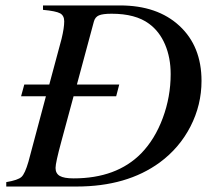

<svg xmlns="http://www.w3.org/2000/svg" viewBox="-20 -682 762 702"><path d="M57.1 -330.1 68.8 -373H160.2L205.1 -540Q214.8 -580.1 214.8 -604Q214.8 -625 199.7 -633.3Q184.6 -641.6 137.2 -646V-662.1H418.9Q555.7 -662.1 636.2 -587.4Q716.8 -512.7 716.8 -386.2Q716.8 -298.3 676.5 -219.7Q636.2 -141.1 564 -87.9Q443.8 0 259.8 0H2.9V-16.1Q45.9 -23.4 58.6 -35.2Q71.3 -46.9 84 -90.8L147.9 -330.1ZM416 -373 404.8 -330.1H249L204.1 -164.1Q183.1 -86.9 183.1 -67.9Q183.1 -47.9 198.5 -38.8Q213.9 -29.8 249 -29.8Q406.2 -29.8 496.1 -121.1Q546.4 -172.9 575.2 -250.5Q604 -328.1 604 -411.1Q604 -471.2 583.5 -519.3Q563 -567.4 524.9 -595.2Q475.6 -631.8 388.2 -631.8Q355.5 -631.8 341.6 -625.7Q327.6 -619.6 323.2 -603L261.2 -373Z"/></svg>

Font: Accordance
Style: Italic
Weight: 400
Italic angle: -11°
Version: Version 1.2 (build January 31, 2020) Miklal Software Solutio